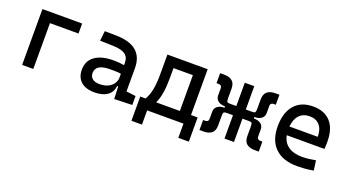

<svg xmlns="http://www.w3.org/2000/svg" viewBox="-50 -1034 3030 1673"><g transform="rotate(20 1465.0 -197.5)"><path d="M129.9 0V-517.6H498V-424.8H233.4V0Z M985.4 4.9 980.5 -109.4H970.2Q964.4 -49.8 919.7 -20Q875 9.8 802.7 9.8Q721.7 9.8 677.2 -29.3Q632.8 -68.4 632.8 -139.6Q632.8 -221.7 694.1 -265.6Q755.4 -309.6 867.2 -309.6Q922.9 -309.6 964.8 -301.3V-325.2Q964.8 -377 928.5 -401.1Q892.1 -425.3 820.3 -427.2L696.3 -430.7L706.1 -522.5L810.5 -521Q939 -519 1001.2 -465.6Q1063.5 -412.1 1063.5 -309.6V-93.8L1151.4 -83V0ZM964.8 -221.7Q939.9 -225.6 915.3 -226.1Q890.6 -226.6 865.2 -226.6Q730.5 -226.6 730.5 -144.5Q730.5 -110.4 753.7 -91.8Q776.9 -73.2 819.3 -73.2Q867.7 -73.2 900.1 -89.8Q932.6 -106.4 948.7 -132.3Q964.8 -158.2 964.8 -185.5Z M1191.4 131.8V-92.8H1240.7Q1266.1 -134.3 1277.3 -192.9Q1288.6 -251.5 1288.6 -329.1V-517.6H1662.1V-92.8H1723.6V131.8H1626V0H1289.1V131.8ZM1558.6 -92.8V-424.8H1378.9V-332.5Q1378.9 -257.3 1369.6 -197.8Q1360.4 -138.2 1338.9 -92.8Z M1775.9 4.9V-87.9H1796.9Q1808.1 -87.9 1816.9 -94.7Q1825.7 -101.6 1825.7 -116.7V-182.1Q1825.7 -213.9 1846.2 -231.2Q1866.7 -248.5 1896.5 -251L1915 -252.4V-265.1L1896.5 -266.6Q1866.7 -269 1846.2 -286.6Q1825.7 -304.2 1825.7 -335.4V-400.9Q1825.7 -416.5 1816.9 -423.1Q1808.1 -429.7 1796.9 -429.7H1775.9V-522.5H1811.5Q1862.3 -522.5 1888.9 -500.2Q1915.5 -478 1915.5 -428.7V-345.7Q1915.5 -345.2 1915.5 -344.2Q1915.5 -318.4 1919.9 -309.8Q1924.3 -301.3 1950.2 -301.3H2006.3V-517.6H2094.2V-301.3H2151.4Q2177.2 -301.3 2181.6 -309.8Q2186 -318.4 2186 -344.2Q2186 -345.2 2186 -345.7V-428.7Q2186 -478 2212.9 -500.2Q2239.7 -522.5 2290 -522.5H2325.7V-429.7H2304.7Q2293.9 -429.7 2284.9 -423.1Q2275.9 -416.5 2275.9 -400.9V-335.4Q2275.9 -304.2 2255.4 -286.6Q2234.9 -269 2205.1 -266.6L2186.5 -265.1V-252.4L2205.1 -251Q2234.9 -248.5 2255.4 -231.2Q2275.9 -213.9 2275.9 -182.1V-116.7Q2275.9 -101.6 2284.9 -94.7Q2293.9 -87.9 2304.7 -87.9H2325.7V4.9H2290Q2239.7 4.9 2212.9 -17.3Q2186 -39.6 2186 -88.9V-171.9Q2186 -172.4 2186 -173.3Q2186 -199.2 2181.6 -207.8Q2177.2 -216.3 2151.4 -216.3H2094.2V0H2006.3V-216.3H1950.2Q1924.3 -216.3 1919.9 -207.8Q1915.5 -199.2 1915.5 -173.3Q1915.5 -172.4 1915.5 -171.9V-88.9Q1915.5 -39.6 1888.9 -17.3Q1862.3 4.9 1811.5 4.9Z M2681.6 9.8Q2549.3 9.8 2477.3 -59.8Q2405.3 -129.4 2405.3 -259.8Q2405.3 -386.7 2466.3 -457Q2527.3 -527.3 2638.7 -527.3Q2743.7 -527.3 2801 -463.9Q2858.4 -400.4 2858.4 -279.3Q2858.4 -243.7 2855.5 -212.9H2505.9Q2519.5 -147.9 2567.4 -114.5Q2615.2 -81.1 2693.4 -81.1Q2725.6 -81.1 2756.8 -84.7Q2788.1 -88.4 2820.3 -94.7L2833 -3.9Q2787.1 4.9 2749 7.3Q2710.9 9.8 2681.6 9.8ZM2502 -292H2764.6Q2764.6 -361.8 2731.4 -399.2Q2698.2 -436.5 2639.6 -436.5Q2579.6 -436.5 2543.9 -398.9Q2508.3 -361.3 2502 -292Z"/></g></svg>

Font: CaskaydiaMono NF
Style: Regular
Weight: 400
Designer: Aaron Bell
Foundry: Saja Typeworks
Version: Version 2111.001; ttfautohint (v1.8.4);Nerd Fonts 3.1.1